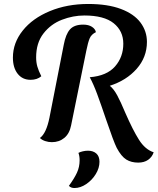

<svg xmlns="http://www.w3.org/2000/svg" viewBox="-20 -702 794 967"><path d="M611 -134Q649 -47 680 2Q711 51 754 65Q746 89 726 103Q706 117 676 117Q641 117 616 101.5Q591 86 568 43Q552 11 515 -98Q489 -175 470 -226.5Q451 -278 432 -313Q518 -320 559.5 -367.5Q601 -415 601 -482Q601 -546 552.5 -585Q504 -624 405 -624Q348 -624 292 -602.5Q236 -581 199 -533.5Q162 -486 162 -413Q162 -388 168 -367Q174 -346 188 -318Q167 -300 134 -300Q93 -300 69 -330.5Q45 -361 45 -412Q45 -486 94.5 -548Q144 -610 231 -646Q318 -682 424 -682Q522 -682 588.5 -657Q655 -632 687.5 -588.5Q720 -545 720 -491Q720 -414 668.5 -355.5Q617 -297 533 -270Q553 -254 570.5 -221.5Q588 -189 611 -134ZM415 -448 338 -70Q330 -29 304 -7.5Q278 14 241 14Q224 14 207.5 8.5Q191 3 181 -7Q213 -30 229 -109L301 -476Q311 -530 332.5 -554Q354 -578 399 -578Q426 -578 443 -567Q460 -556 463 -540Q440 -529 431.5 -508.5Q423 -488 415 -448ZM327 234Q354 197 367.5 168Q381 139 381 105Q381 84 375 68Q384 63 397.5 60Q411 57 423 57Q449 57 465 71Q481 85 481 113Q481 144 462.5 174.5Q444 205 414.5 225Q385 245 355 245Q337 245 327 234Z"/></svg>

Font: Sansita SW
Style: Italic
Weight: 400
Italic angle: -11°
Designer: Pablo Cosgaya
Foundry: Omnibus-Type
Version: Version 1.000